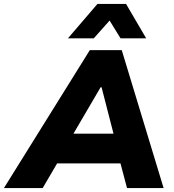

<svg xmlns="http://www.w3.org/2000/svg" viewBox="-66 -961 890 981"><path d="M-46 0 393 -705H556L770 0H583L533 -189L591 -126H183L262 -188L152 0ZM448 -515 287 -240 268 -278H556L524 -239L453 -515ZM281 -765 432 -941H578L681 -765H550L494 -856L413 -765Z"/></svg>

Font: Nunito Sans 8pt Black
Style: Italic
Weight: 900
Italic angle: -9°
Version: Version 3.101;gftools[0.9.27]